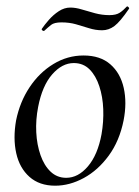

<svg xmlns="http://www.w3.org/2000/svg" viewBox="-20 -575 441 609"><path d="M155 14Q105 14 73.5 -14Q42 -42 31.5 -89Q21 -136 31 -193Q43 -252 74 -298.5Q105 -345 149.5 -372Q194 -399 245 -399Q298 -399 330 -371Q362 -343 372.5 -296Q383 -249 372 -193Q359 -128 325 -81.5Q291 -35 246 -10.5Q201 14 155 14ZM190 -11Q228 -11 259 -47.5Q290 -84 302 -149Q309 -189 307.5 -228.5Q306 -268 295 -301.5Q284 -335 264 -355Q244 -375 214 -375Q177 -375 145.5 -339Q114 -303 101 -236Q93 -195 95 -155.5Q97 -116 108.5 -83Q120 -50 140.5 -30.5Q161 -11 190 -11ZM120 -477Q118 -476 114.5 -478.5Q111 -481 113 -484Q121 -496 135 -512Q149 -528 166.5 -539.5Q184 -551 203 -551Q220 -551 239.5 -545Q259 -539 281.5 -533Q304 -527 327 -527Q348 -527 359.5 -534.5Q371 -542 382 -554Q384 -556 387.5 -552.5Q391 -549 389 -547Q361 -506 343 -492.5Q325 -479 304 -479Q283 -479 262.5 -485.5Q242 -492 221 -498Q200 -504 175 -504Q152 -504 142 -496Q132 -488 120 -477Z"/></svg>

Font: Cormorant Medium
Style: Italic
Weight: 500
Italic angle: -10°
Designer: Christian Thalmann (Catharsis Fonts)
Foundry: Catharsis Fonts
Version: Version 4.000